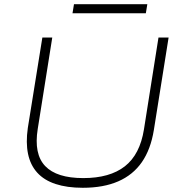

<svg xmlns="http://www.w3.org/2000/svg" viewBox="-20 -883 854 911"><path d="M373 8Q298 8 243.5 -10Q189 -28 156.5 -64Q124 -100 113 -153Q102 -206 112 -276L181 -705H228L159 -271Q140 -152 194.5 -95Q249 -38 375 -38Q501 -38 572.5 -94Q644 -150 663 -269L732 -705H780L710 -266Q695 -174 653 -113.5Q611 -53 541 -22.5Q471 8 373 8ZM324 -820 331 -863H679L672 -820Z"/></svg>

Font: Nunito Sans 10pt SemiExpanded ExtraLight
Style: Italic
Weight: 250
Width: 6
Italic angle: -9°
Designer: Vernon Adams
Foundry: Vernon Adams
Version: Version 3.101;gftools[0.9.27]